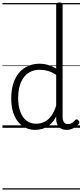

<svg xmlns="http://www.w3.org/2000/svg" viewBox="-20 -1035 668 1555"><path d="M265 17Q210 17 166 -12Q122 -41 96.5 -98Q71 -155 71 -238Q71 -288 80.5 -331Q90 -374 109 -408.5Q128 -443 156 -467.5Q184 -492 221 -505.5Q258 -519 303 -519Q336 -519 368.5 -509.5Q401 -500 435 -480V-996Q435 -1006 441.5 -1010.5Q448 -1015 461 -1015Q475 -1015 481 -1010.5Q487 -1006 487 -996V-91Q487 -60 498 -45Q509 -30 531 -30Q541 -30 551 -33.5Q561 -37 570.5 -45Q580 -53 590 -63Q596 -69 602.5 -68Q609 -67 615 -60Q621 -54 622.5 -47.5Q624 -41 619 -34Q608 -19 592 -7.5Q576 4 558 10.5Q540 17 522 17Q493 17 473.5 5.5Q454 -6 444.5 -26.5Q435 -47 435 -75Q435 -79 435 -83.5Q435 -88 435 -92Q412 -47 382.5 -23.5Q353 0 322.5 8.5Q292 17 265 17ZM127 -242Q127 -180 143.5 -133Q160 -86 192.5 -59.5Q225 -33 274 -33Q306 -33 336.5 -46.5Q367 -60 392.5 -92.5Q418 -125 435 -181V-428Q400 -452 367.5 -461Q335 -470 302 -470Q270 -470 243 -460.5Q216 -451 194.5 -432Q173 -413 158 -385.5Q143 -358 135 -322Q127 -286 127 -242ZM0 490H628V500H0ZM0 -20H628V0H0ZM0 -505H628V-500H0ZM0 -1010H628V-1000H0Z"/></svg>

Font: Playwrite ES Guides
Style: Regular
Weight: 400
Designer: Veronika Burian, José Scaglione
Foundry: TypeTogether
Version: Version 1.003